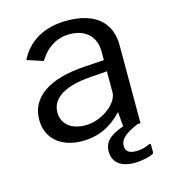

<svg xmlns="http://www.w3.org/2000/svg" viewBox="-107 -625 771 877"><g transform="rotate(-15 279.0 -186.0)"><path d="M504 104C493 110 470 118 442 118C408 118 393 105 393 80C393 48 419 27 480 0H494V-370C494 -474 426 -540 290 -540C181 -540 104 -493 65 -414L141 -389C178 -449 228 -477 286 -477C361 -477 407 -433 407 -363V-322L316 -316C145 -306 51 -241 51 -135C51 -48 114 10 218 10C294 10 355 -20 408 -76L414 -7C342 17 320 48 320 87C320 137 355 168 421 168C458 168 493 159 509 151C514 148 515 146 515 140V110C515 102 513 100 504 104ZM407 -166C402 -111 322 -56 250 -56C183 -56 140 -90 140 -146C140 -216 212 -255 329 -263L407 -269Z"/></g></svg>

Font: 18Franklin
Style: Regular
Weight: 400
Designer: Pablo Impallari, Rodrigo Fuenzalida (Modified by Dan O. Williams)
Version: Version 0.025;PS 000.025;hotconv 1.0.88;makeotf.lib2.5.64775